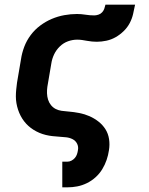

<svg xmlns="http://www.w3.org/2000/svg" viewBox="-20 -588 640 823"><path d="M247 215V105H269Q278 105 286.5 100.5Q295 96 301 89Q307 82 310 73Q313 64 314 56Q317 41 310.5 28Q304 15 291 8.5Q278 2 263.5 0.5Q249 -1 234 -2Q219 -3 205 -4.5Q191 -6 176.5 -9.5Q162 -13 149 -18.5Q136 -24 124 -31.5Q112 -39 102 -48Q92 -57 83.5 -68Q75 -79 68.5 -91.5Q62 -104 57.5 -117.5Q53 -131 50.5 -145.5Q48 -160 48 -174.5Q48 -189 49.5 -204Q51 -219 53 -234L70 -334Q74 -361 84 -387.5Q94 -414 111.5 -437.5Q129 -461 152.5 -478.5Q176 -496 202 -507Q228 -518 255.5 -523Q283 -528 310 -528Q328 -528 346.5 -525Q365 -522 384 -522Q392 -522 401.5 -525Q411 -528 417.5 -535Q424 -542 427 -550.5Q430 -559 432 -568H559Q555 -548 550.5 -528Q546 -508 536 -489Q526 -470 510 -454.5Q494 -439 475.5 -428.5Q457 -418 436 -413.5Q415 -409 395 -409Q385 -409 374.5 -410Q364 -411 353 -413Q342 -415 332 -416.5Q322 -418 311 -418Q291 -418 271.5 -411Q252 -404 236.5 -389Q221 -374 212 -355Q203 -336 200 -316L183 -216Q181 -202 181.5 -188Q182 -174 186 -161Q190 -148 198.5 -137.5Q207 -127 218.5 -121Q230 -115 244 -113Q258 -111 272 -110H273Q297 -108 320 -103.5Q343 -99 363.5 -90Q384 -81 402 -67Q420 -53 432 -34Q444 -15 447.5 8.5Q451 32 447 56Q444 77 437 97.5Q430 118 418.5 137Q407 156 390 171.5Q373 187 352.5 197Q332 207 311 211Q290 215 269 215Z"/></svg>

Font: Iosevka Aile Extrabold Oblique
Style: Regular
Weight: 800
Italic angle: -9°
Designer: Belleve Invis
Foundry: Belleve Invis
Version: Version 31.1.0; ttfautohint (v1.8.4)